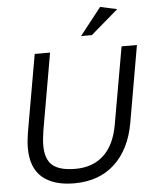

<svg xmlns="http://www.w3.org/2000/svg" viewBox="-62 -981 830 1046"><g transform="rotate(-5 353.5 -457.5)"><path d="M66 -199Q66 -90 127.5 -37.5Q189 15 302 15Q438 15 523.5 -64.5Q609 -144 634 -287L707 -706H623L549 -285Q530 -175 470 -119Q410 -63 315 -63Q228 -63 189.5 -96.5Q151 -130 151 -205Q151 -238 159 -288L232 -706H148L74 -284Q66 -234 66 -199ZM408 -781H467L617 -910L525 -930Z"/></g></svg>

Font: Geom Light
Style: Italic
Weight: 300
Italic angle: -10°
Version: Version 1.102